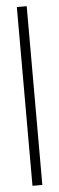

<svg xmlns="http://www.w3.org/2000/svg" viewBox="-54 -769 244 795"><g transform="rotate(-5 68.0 -371.5)"><path d="M48 0V-743H89V0Z"/></g></svg>

Font: Saira Ultra Condensed ExLight
Style: Regular
Weight: 200
Width: 1
Designer: Hector Gatti with collaboration of the Omnibus-Type team
Foundry: Omnibus-Type
Version: Version 1.001; ttfautohint (v1.8)